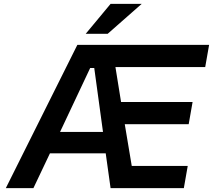

<svg xmlns="http://www.w3.org/2000/svg" viewBox="-20 -968 1096 988"><path d="M421 -794 549 -948H709L534 -794ZM10 0 378 -737H1056L1036 -623H574L603 -443H971L951 -329H622L658 -114H946L926 0H549L524 -179H237L152 0ZM289 -289H510L465 -618H444Z"/></svg>

Font: Tomorrow Medium
Style: Italic
Weight: 500
Italic angle: -10°
Designer: Tony de Marco, Monica Rizzolli
Foundry: Just in Type
Version: Version 2.002